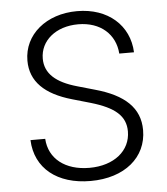

<svg xmlns="http://www.w3.org/2000/svg" viewBox="-53 -786 732 844"><g transform="rotate(-5 313.0 -363.5)"><path d="M313 11C464 11 562 -72 562 -192C562 -290 496 -351 367 -387L290 -409C198 -435 150 -477 150 -543C150 -622 219 -680 318 -680C417 -680 481 -621 487 -536H552C547 -655 455 -738 318 -738C182 -738 82 -655 82 -540C82 -448 144 -388 263 -354L343 -331C449 -300 495 -260 495 -192C495 -107 422 -47 313 -47C206 -47 135 -103 130 -191H65C70 -66 166 11 313 11Z"/></g></svg>

Font: Wafeq Light
Style: Regular
Weight: 300
Designer: Rasmus Andersson & Azza Alameddine
Foundry: Google & TypeTogether
Version: Version 3.000;January 28, 2025;FontCreator 15.0.0.3014 64-bi